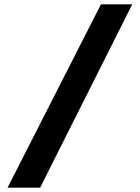

<svg xmlns="http://www.w3.org/2000/svg" viewBox="-20 -720 648 890"><path d="M448 -700 15 150H166L593 -700Z"/></svg>

Font: Glinicke Jost Bold
Style: Bold
Weight: 700
Version: Version 3.710